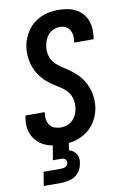

<svg xmlns="http://www.w3.org/2000/svg" viewBox="-103 -802 706 1082"><g transform="rotate(-10 250.0 -261.5)"><path d="M201 8Q175 8 149.5 4Q124 0 101 -10.5Q78 -21 60.5 -38.5Q43 -56 32.5 -78.5Q22 -101 20 -127Q18 -153 23 -180L24 -189H135L134 -184Q131 -166 134 -147.5Q137 -129 147 -115Q157 -101 174 -94.5Q191 -88 209 -88Q227 -88 245 -94Q263 -100 277 -113.5Q291 -127 298.5 -144Q306 -161 309 -179Q313 -204 308 -228.5Q303 -253 289.5 -271.5Q276 -290 256 -303.5Q236 -317 216 -329.5Q196 -342 178 -357Q160 -372 145 -390Q130 -408 119 -429Q108 -450 102 -473.5Q96 -497 94.5 -522Q93 -547 97 -572Q101 -596 110.5 -619Q120 -642 134.5 -662.5Q149 -683 169.5 -699Q190 -715 212.5 -725Q235 -735 259.5 -739Q284 -743 308 -743Q334 -743 358.5 -739Q383 -735 405.5 -724Q428 -713 444.5 -695.5Q461 -678 470 -655Q479 -632 481 -606.5Q483 -581 479 -555L477 -546H366L367 -551Q370 -569 368 -586.5Q366 -604 357.5 -618.5Q349 -633 333.5 -640Q318 -647 300 -647Q283 -647 266 -640Q249 -633 236.5 -619.5Q224 -606 217.5 -589.5Q211 -573 208 -556Q204 -533 208 -510Q212 -487 224 -469Q236 -451 253.5 -437.5Q271 -424 290 -412H291Q322 -392 349 -367.5Q376 -343 394 -311Q412 -279 419 -241Q426 -203 420 -163Q416 -139 406.5 -115.5Q397 -92 381 -71Q365 -50 344 -34.5Q323 -19 299 -9Q275 1 250 4.5Q225 8 201 8ZM57 220 70 141H170Q176 141 182.5 140Q189 139 195 136Q201 133 205 127.5Q209 122 210 116Q211 110 209.5 103.5Q208 97 203.5 93Q199 89 192.5 87.5Q186 86 179 86H133L162 -88H254L232 46Q245 50 256 58Q267 66 273.5 77Q280 88 281.5 102Q283 116 280 130Q277 150 266 169Q255 188 237 199.5Q219 211 198 215.5Q177 220 157 220Z"/></g></svg>

Font: Iosevka Term Curly
Style: Bold Italic
Weight: 700
Italic angle: -9°
Designer: Belleve Invis
Foundry: Belleve Invis
Version: Version 32.3.0